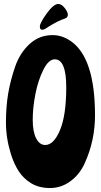

<svg xmlns="http://www.w3.org/2000/svg" viewBox="-20 -923 509 968"><path d="M245 -746Q294 -746 338 -715Q459 -630 459 -341Q459 -215 408 -102Q383 -45 336 -10Q289 25 232.5 25Q176 25 136.5 0.5Q97 -24 73.5 -61Q50 -98 35 -146Q10 -227 10 -305.5Q10 -384 21 -450Q32 -516 56 -586Q80 -656 129 -701Q178 -746 245 -746ZM256 -624Q225 -624 198.5 -571Q172 -518 158.5 -449Q145 -380 145 -319Q145 -258 162.5 -225Q180 -192 208 -192Q251 -192 282.5 -267Q314 -342 314 -483Q314 -624 256 -624ZM306 -829Q276 -820 224 -788L207 -777Q198 -773 192 -773Q181 -773 181 -790Q181 -807 215.5 -855Q250 -903 274 -903Q290 -903 306 -883Q322 -863 322 -848.5Q322 -834 306 -829Z"/></svg>

Font: Chicle
Style: Regular
Weight: 400
Designer: Angel Koziupa and Alejandro Paul
Foundry: Angel Koziupa and Alejandro Paul
Version: Version 1.000